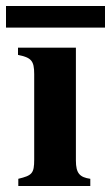

<svg xmlns="http://www.w3.org/2000/svg" viewBox="-45 -620 370 640"><path d="M256 0V-24C221 -29 208 -42 208 -85V-461H15V-437C59 -428 69 -418 69 -373V-88C69 -42 62 -35 16 -24V0ZM305 -528V-600H-25V-528Z"/></svg>

Font: XITS Math
Style: Bold
Weight: 700
Designer: MicroPress Inc., with final additions and corrections provided by Coen Hoffman, Elsevier (retired)
Version: Version 1.302